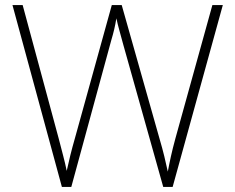

<svg xmlns="http://www.w3.org/2000/svg" viewBox="-20 -734 921 754"><path d="M855 -714H814L669 -191C654 -136 647 -102 639 -60C630 -101 622 -137 606 -191L458 -714H419L275 -194C260 -142 251 -104 242 -63C234 -104 223 -140 210 -192L69 -714H29L223 0H260L417 -576C426 -606 432 -631 437 -662C444 -629 453 -601 464 -559L621 0H658Z"/></svg>

Font: Noto Sans Sinhala ExtraLight
Style: Regular
Weight: 200
Designer: Jelle Bosma - Monotype Design Team
Foundry: Monotype Imaging Inc.
Version: Version 2.006